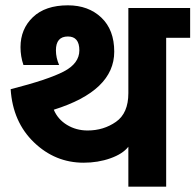

<svg xmlns="http://www.w3.org/2000/svg" viewBox="-20 -701 734 721"><path d="M409 -507Q409 -360 182 -289Q197 -253 231.5 -232Q266 -211 309 -211Q369 -211 415.5 -243.5Q462 -276 462 -351V-671H694V-559H604V0H462V-150Q441 -123 394.5 -106.5Q348 -90 294 -90Q187 -90 107.5 -166.5Q28 -243 20 -366Q161 -402 219.5 -432.5Q278 -463 278 -512Q278 -564 235 -564Q190 -564 190 -512Q190 -484 202 -457H68Q57 -489 57 -524Q57 -592 103.5 -636.5Q150 -681 235 -681Q312 -681 360.5 -635Q409 -589 409 -507Z"/></svg>

Font: Hind Bold
Style: Regular
Weight: 700
Designer: Manushi Parikh, Satya Rajpurohit
Foundry: Indian Type Foundry
Version: Version 1.201;PS 1.0;hotconv 1.0.78;makeotf.lib2.5.61930; tt